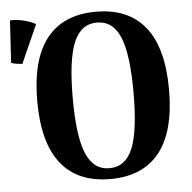

<svg xmlns="http://www.w3.org/2000/svg" viewBox="-52 -764 831 830"><g transform="rotate(-5 363.5 -349.0)"><path d="M394 14Q253 14 180.5 -77Q108 -168 108 -349Q108 -530 180.5 -621Q253 -712 394 -712Q535 -712 607.5 -621Q680 -530 680 -349Q680 -168 607.5 -77Q535 14 394 14ZM394 -33Q464 -33 495 -108Q526 -183 526 -349Q526 -515 495 -590Q464 -665 394 -665Q325 -665 293.5 -590Q262 -515 262 -349Q262 -183 293.5 -108Q325 -33 394 -33ZM58 -515Q46 -516 32 -518Q18 -520 10 -524L21 -707Q48 -709 82 -700.5Q116 -692 132 -681Z"/></g></svg>

Font: Arima Thin
Style: Regular
Weight: 100
Designer: Joana Correia and Natanael Gama
Foundry: NDISCOVER
Version: Version 1.101;gftools[0.9.23]